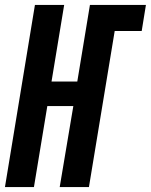

<svg xmlns="http://www.w3.org/2000/svg" viewBox="-38 -755 609 775"><path d="M-18 0 103 -735H221L170 -426H274L325 -735H551L534 -630H425L321 0H203L258 -327H153L99 0Z"/></svg>

Font: Iosevka SS04 Extrabold Oblique
Style: Regular
Weight: 800
Italic angle: -9°
Monospace: yes
Designer: Belleve Invis
Foundry: Belleve Invis
Version: Version 19.0.0; ttfautohint (v1.8.4)